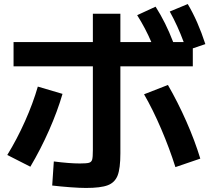

<svg xmlns="http://www.w3.org/2000/svg" viewBox="-20 -875 1040 949"><path d="M238 42 246 -77Q323 -67 375 -67Q408 -67 420 -70.5Q432 -74 435.5 -86Q439 -98 439 -133V-547H47V-667H439V-807H575V-667H728Q699 -735 658 -800L749 -842Q799 -764 836 -667H888Q858 -748 819 -818L908 -855Q958 -771 995 -657L933 -636V-547H575V-117Q575 -43 561.5 -8Q548 27 513 40.5Q478 54 405 54Q375 54 327.5 50.5Q280 47 238 42ZM167 -447 289 -411Q264 -325 222.5 -231Q181 -137 130 -51L16 -109Q64 -187 103.5 -275.5Q143 -364 167 -447ZM810 -455Q859 -370 901 -275Q943 -180 970 -91L847 -49Q818 -141 777 -237Q736 -333 692 -409Z"/></svg>

Font: Enso
Style: Bold
Weight: 700
Designer: Coji Morishita
Foundry: UNDERFOREST DESIGN
Version: Version 1.000